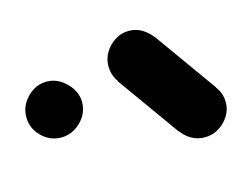

<svg xmlns="http://www.w3.org/2000/svg" viewBox="-64 -398 528 415"><g transform="rotate(-15 200.5 -190.5)"><path d="M-12 -200Q-12 -183 -3.5 -169Q5 -155 19 -146.5Q33 -138 50 -138Q67 -138 81 -146.5Q95 -155 104 -169Q113 -183 113 -200Q113 -217 104 -231Q95 -245 81 -254Q67 -263 50 -263Q33 -263 19 -254Q5 -245 -3.5 -231Q-12 -217 -12 -200Z M188 -260Q188 -243 196.5 -229Q205 -215 219 -206.5Q233 -198 250 -198Q267 -198 281 -206.5Q295 -215 304 -229Q313 -243 313 -260Q313 -277 304 -291Q295 -305 281 -314Q267 -323 250 -323Q233 -323 219 -314Q205 -305 196.5 -291Q188 -277 188 -260Z M301 -296 199 -224 299 -84 401 -156Z M288 -120Q288 -103 296.5 -89Q305 -75 319 -66.5Q333 -58 350 -58Q367 -58 381 -66.5Q395 -75 404 -89Q413 -103 413 -120Q413 -137 404 -151Q395 -165 381 -174Q367 -183 350 -183Q333 -183 319 -174Q305 -165 296.5 -151Q288 -137 288 -120Z"/></g></svg>

Font: Linefont Medium
Style: Regular
Weight: 500
Monospace: yes
Version: Version 3.002;gftools[0.9.33]